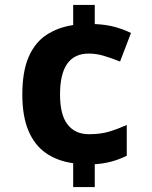

<svg xmlns="http://www.w3.org/2000/svg" viewBox="-20 -744 612 774"><path d="M362 -647Q409 -645 444.5 -635Q480 -625 508 -611L464 -496Q429 -510 398.5 -519Q368 -528 338 -528Q280 -528 251 -487Q222 -446 222 -363Q222 -281 252.5 -242Q283 -203 338 -203Q385 -203 418.5 -213Q452 -223 491 -240V-116Q460 -101 428.5 -92.5Q397 -84 362 -82V10H275V-86Q211 -95 165 -127Q119 -159 94.5 -217.5Q70 -276 70 -362Q70 -456 95.5 -514.5Q121 -573 167.5 -603.5Q214 -634 275 -643V-724H362Z"/></svg>

Font: Noto Sans Sundanese
Style: Bold
Weight: 700
Version: Version 2.003